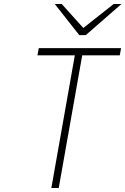

<svg xmlns="http://www.w3.org/2000/svg" viewBox="-20 -941 628 961"><path d="M237 0 354.5 -664H167.5L174 -700H586L579.5 -664H391.5L274 0ZM377 -765 254 -921H289L397 -801L549 -921H588L409 -765Z"/></svg>

Font: Overpass Thin
Style: Italic
Weight: 250
Italic angle: -10°
Designer: Delve Withrington, Dave Bailey, Thomas Jockin
Foundry: Delve Fonts LLC
Version: Version 4.000